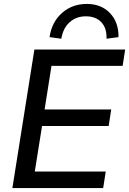

<svg xmlns="http://www.w3.org/2000/svg" viewBox="-20 -957 657 977"><path d="M43 0ZM43 0 155 -705H617L604 -622H242L207 -400H546L533 -316H194L157 -84H518L505 0ZM292 -760 232 -768Q244 -846 296 -891.5Q348 -937 422 -937Q495 -937 539.5 -890.5Q584 -844 583 -768L522 -760Q524 -814 495.5 -844Q467 -874 417 -874Q368 -874 334.5 -844Q301 -814 292 -760Z"/></svg>

Font: Winston Medium
Style: Italic
Weight: 500
Italic angle: -9°
Designer: Original fonts by Vernon Adams / Changes by Cristiano Sobral
Foundry: Original fonts by Vernon Adams / Changes by Cristiano Sobral
Version: Version 2.503;July 17, 2020;FontCreator 13.0.0.2655 64-bit